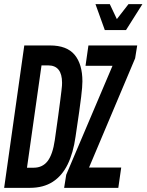

<svg xmlns="http://www.w3.org/2000/svg" viewBox="-31 -905 706 925"><path d="M-11 0 86 -686H210Q291 -686 328.5 -641Q366 -596 366 -513Q366 -498 364.5 -481.5Q363 -465 360 -438.5Q357 -412 350.5 -366.5Q344 -321 333 -247Q322 -168 295 -113Q268 -58 223 -29Q178 0 113 0ZM99 -97H131Q174 -97 198.5 -129Q223 -161 233 -230Q243 -301 249.5 -347.5Q256 -394 259.5 -423Q263 -452 265 -467.5Q267 -483 267.5 -491.5Q268 -500 268 -506Q268 -590 201 -590H169ZM278 0 288 -63 511 -588H381L395 -686H630L620 -624L398 -98H553L539 0ZM474 -760 429 -885H498L532 -813L588 -885H655L576 -760Z"/></svg>

Font: Chivo Mono Medium Medium
Style: Italic
Weight: 500
Italic angle: -8.05°
Monospace: yes
Version: Version 1.008